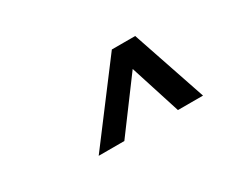

<svg xmlns="http://www.w3.org/2000/svg" viewBox="-51 -889 703 577"><g transform="rotate(-30 300.0 -600.5)"><path d="M163 -472 357 -729H438L525 -472H438L382 -647L252 -472Z"/></g></svg>

Font: Mona Sans ExtraLight Medium
Style: Italic
Weight: 500
Italic angle: -11.6951°
Version: Version 2.000